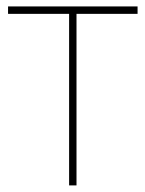

<svg xmlns="http://www.w3.org/2000/svg" viewBox="-20 -562 441 582"><path d="M189.5 0V-520H4.4V-542.5H397V-520H211.9V0Z"/></svg>

Font: Inter 16pt Thin
Style: Regular
Weight: 250
Version: Version 4.001;git-66647c0bb